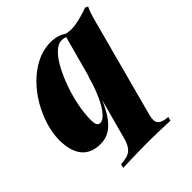

<svg xmlns="http://www.w3.org/2000/svg" viewBox="-195 -664 977 977"><g transform="rotate(-45 293.5 -176.0)"><path d="M417 86Q407 124 421 140.5Q435 157 478 160L472 181Q447 180 400 178.5Q353 177 303 177Q254 177 205.5 178.5Q157 180 132 181L138 160Q188 158 209 139.5Q230 121 240 85L402 -510Q441 -499 486.5 -508.5Q532 -518 572 -533L587 -526Q580 -513 575 -498Q570 -483 565 -467ZM212 -63Q228 -63 245.5 -80.5Q263 -98 280 -128Q297 -158 312 -197.5Q327 -237 338 -281L319 -183Q293 -114 266 -70.5Q239 -27 208 -6.5Q177 14 139 14Q69 14 35.5 -28.5Q2 -71 2 -149Q2 -196 17.5 -248.5Q33 -301 62 -351.5Q91 -402 131.5 -443Q172 -484 221 -508.5Q270 -533 325 -533Q353 -533 375.5 -525Q398 -517 411 -506L404 -493Q396 -496 388.5 -498Q381 -500 370 -500Q343 -500 316.5 -473.5Q290 -447 267 -403.5Q244 -360 226 -308.5Q208 -257 198 -205Q188 -153 188 -110Q188 -82 194 -72.5Q200 -63 212 -63Z"/></g></svg>

Font: Playfair Display Black
Style: Italic
Weight: 900
Italic angle: -14°
Designer: Claus Eggers Sørensen
Foundry: Claus Eggers Sørensen
Version: Version 1.203